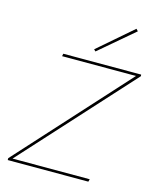

<svg xmlns="http://www.w3.org/2000/svg" viewBox="-130 -990 882 1079"><g transform="rotate(15 310.5 -450.0)"><path d="M539 -888 338 -717 328 -727 528 -900ZM621 -649 44 -15H493L489 0H20V-11L594 -643H164L167 -658H620Z"/></g></svg>

Font: EauTestText Thin
Style: Italic
Weight: 250
Italic angle: -12°
Designer: Christian Thalmann (Catharsis Fonts)
Version: Version 0.001;PS 000.001;hotconv 1.0.88;makeotf.lib2.5.64775